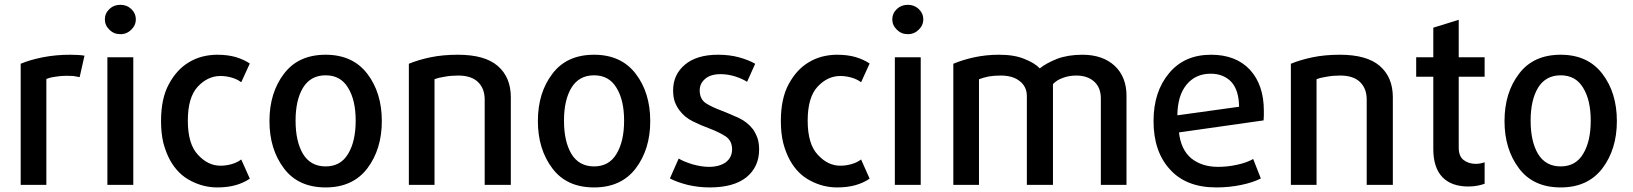

<svg xmlns="http://www.w3.org/2000/svg" viewBox="-20 -781 6896 811"><path d="M336.9 -545.9Q325.2 -547.9 309.6 -548.8Q293.9 -549.8 276.4 -549.8Q215.8 -549.8 161.1 -539.1Q106.4 -528.3 67.4 -511.7Q67.4 -341.8 67.4 0Q94.7 0 175.8 0Q175.8 -111.3 175.8 -447.3Q191.4 -454.1 214.8 -457Q237.3 -460.9 260.7 -460.9Q276.4 -460.9 290 -460Q303.7 -458 316.4 -455.1Q323.2 -485.4 336.9 -545.9Z M553.7 -699.2Q553.7 -724.6 534.2 -743.2Q515.6 -760.7 488.3 -760.7Q460.9 -760.7 442.4 -743.2Q422.9 -724.6 422.9 -699.2Q422.9 -673.8 442.4 -655.3Q460.9 -636.7 488.3 -636.7Q491.2 -636.7 494.1 -636.7Q517.6 -638.7 534.2 -655.3Q553.7 -673.8 553.7 -699.2ZM543 0Q543 -134.8 543 -539.1Q529.3 -539.1 488.3 -539.1Q474.6 -539.1 433.6 -539.1Q433.6 -404.3 433.6 0Q460.9 0 543 0Z M1035.2 -26.4Q1026.4 -45.9 999 -107.4Q982.4 -94.7 959 -87.9Q935.5 -81.1 911.1 -81.1Q858.4 -81.1 816.4 -127Q773.4 -171.9 773.4 -271.5Q773.4 -370.1 815.4 -415Q857.4 -460 911.1 -460Q935.5 -460 959 -453.1Q982.4 -446.3 999 -433.6Q1011.7 -460 1035.2 -512.7Q1010.7 -529.3 975.6 -540Q941.4 -549.8 897.5 -549.8Q866.2 -549.8 835 -542Q804.7 -534.2 777.3 -517.6Q726.6 -487.3 693.4 -425.8Q660.2 -365.2 660.2 -269.5Q660.2 -218.8 669.9 -177.7Q680.7 -136.7 698.2 -104.5Q731.4 -44.9 785.2 -17.6Q838.9 10.7 897.5 10.7Q941.4 10.7 975.6 1Q1009.8 -8.8 1035.2 -26.4Z M1592.8 -269.5Q1592.8 -389.6 1531.2 -469.7Q1469.7 -549.8 1355.5 -549.8Q1240.2 -549.8 1179.7 -469.7Q1118.2 -389.6 1118.2 -269.5Q1118.2 -150.4 1179.7 -69.3Q1240.2 10.7 1355.5 10.7Q1469.7 10.7 1531.2 -69.3Q1592.8 -150.4 1592.8 -269.5ZM1482.4 -271.5Q1482.4 -183.6 1450.2 -130.9Q1418.9 -78.1 1355.5 -78.1Q1292 -78.1 1259.8 -130.9Q1228.5 -183.6 1228.5 -271.5Q1228.5 -358.4 1259.8 -410.2Q1292 -462.9 1355.5 -462.9Q1418.9 -462.9 1450.2 -410.2Q1482.4 -358.4 1482.4 -271.5Z M2137.7 0Q2137.7 -92.8 2137.7 -370.1Q2137.7 -455.1 2082 -502.9Q2027.3 -549.8 1914.1 -549.8Q1850.6 -549.8 1798.8 -539.1Q1747.1 -528.3 1707 -511.7Q1707 -341.8 1707 0Q1734.4 0 1815.4 0Q1815.4 -111.3 1815.4 -446.3Q1832 -453.1 1858.4 -457Q1884.8 -461.9 1915 -461.9Q1970.7 -461.9 1999 -434.6Q2027.3 -407.2 2027.3 -360.4Q2027.3 -240.2 2027.3 0Q2054.7 0 2137.7 0Z M2726.6 -269.5Q2726.6 -389.6 2665 -469.7Q2603.5 -549.8 2489.3 -549.8Q2374 -549.8 2313.5 -469.7Q2252 -389.6 2252 -269.5Q2252 -150.4 2313.5 -69.3Q2374 10.7 2489.3 10.7Q2603.5 10.7 2665 -69.3Q2726.6 -150.4 2726.6 -269.5ZM2616.2 -271.5Q2616.2 -183.6 2584 -130.9Q2552.7 -78.1 2489.3 -78.1Q2425.8 -78.1 2393.6 -130.9Q2362.3 -183.6 2362.3 -271.5Q2362.3 -358.4 2393.6 -410.2Q2425.8 -462.9 2489.3 -462.9Q2552.7 -462.9 2584 -410.2Q2616.2 -358.4 2616.2 -271.5Z M3186.5 -149.4Q3186.5 -176.8 3179.7 -197.3Q3171.9 -218.8 3160.2 -235.4Q3136.7 -265.6 3101.6 -282.2Q3065.4 -298.8 3028.3 -313.5Q2988.3 -328.1 2961.9 -344.7Q2935.5 -362.3 2935.5 -399.4Q2935.5 -428.7 2959 -448.2Q2981.4 -467.8 3024.4 -467.8Q3053.7 -467.8 3085.9 -458Q3117.2 -447.3 3135.7 -435.5Q3146.5 -460.9 3169.9 -511.7Q3140.6 -528.3 3100.6 -539.1Q3061.5 -549.8 3012.7 -549.8Q2922.9 -549.8 2873 -507.8Q2823.2 -465.8 2823.2 -399.4Q2823.2 -372.1 2830.1 -351.6Q2837.9 -331.1 2849.6 -315.4Q2872.1 -285.2 2906.2 -268.6Q2941.4 -251 2976.6 -238.3Q3017.6 -222.7 3044.9 -205.1Q3072.3 -186.5 3072.3 -150.4Q3072.3 -116.2 3045.9 -95.7Q3018.6 -76.2 2974.6 -76.2Q2943.4 -76.2 2905.3 -86.9Q2867.2 -98.6 2846.7 -111.3Q2834 -83 2809.6 -27.3Q2838.9 -11.7 2884.8 0Q2930.7 10.7 2977.5 10.7Q3079.1 10.7 3132.8 -32.2Q3186.5 -76.2 3186.5 -149.4Z M3653.3 -26.4Q3644.5 -45.9 3617.2 -107.4Q3600.6 -94.7 3577.1 -87.9Q3553.7 -81.1 3529.3 -81.1Q3476.6 -81.1 3434.6 -127Q3391.6 -171.9 3391.6 -271.5Q3391.6 -370.1 3433.6 -415Q3475.6 -460 3529.3 -460Q3553.7 -460 3577.1 -453.1Q3600.6 -446.3 3617.2 -433.6Q3629.9 -460 3653.3 -512.7Q3628.9 -529.3 3593.8 -540Q3559.6 -549.8 3515.6 -549.8Q3484.4 -549.8 3453.1 -542Q3422.9 -534.2 3395.5 -517.6Q3344.7 -487.3 3311.5 -425.8Q3278.3 -365.2 3278.3 -269.5Q3278.3 -218.8 3288.1 -177.7Q3298.8 -136.7 3316.4 -104.5Q3349.6 -44.9 3403.3 -17.6Q3457 10.7 3515.6 10.7Q3559.6 10.7 3593.8 1Q3627.9 -8.8 3653.3 -26.4Z M3879.9 -699.2Q3879.9 -724.6 3860.4 -743.2Q3841.8 -760.7 3814.5 -760.7Q3787.1 -760.7 3768.6 -743.2Q3749 -724.6 3749 -699.2Q3749 -673.8 3768.6 -655.3Q3787.1 -636.7 3814.5 -636.7Q3817.4 -636.7 3820.3 -636.7Q3843.8 -638.7 3860.4 -655.3Q3879.9 -673.8 3879.9 -699.2ZM3869.1 0Q3869.1 -134.8 3869.1 -539.1Q3855.5 -539.1 3814.5 -539.1Q3800.8 -539.1 3759.8 -539.1Q3759.8 -404.3 3759.8 0Q3787.1 0 3869.1 0Z M4738.3 0Q4738.3 -93.8 4738.3 -376Q4738.3 -456.1 4688.5 -502.9Q4637.7 -549.8 4551.8 -549.8Q4491.2 -549.8 4444.3 -532.2Q4398.4 -513.7 4372.1 -492.2Q4349.6 -515.6 4306.6 -532.2Q4264.6 -549.8 4200.2 -549.8Q4145.5 -549.8 4095.7 -539.1Q4045.9 -528.3 4006.8 -511.7Q4006.8 -341.8 4006.8 0Q4034.2 0 4115.2 0Q4115.2 -111.3 4115.2 -446.3Q4132.8 -453.1 4156.2 -458Q4179.7 -461.9 4207 -461.9Q4257.8 -461.9 4287.1 -438.5Q4317.4 -415 4317.4 -375Q4317.4 -250 4317.4 0Q4344.7 0 4427.7 0Q4427.7 -106.4 4427.7 -425.8Q4444.3 -443.4 4469.7 -452.1Q4495.1 -461.9 4526.4 -461.9Q4573.2 -461.9 4601.6 -436.5Q4629.9 -411.1 4629.9 -365.2Q4629.9 -243.2 4629.9 0Q4656.2 0 4738.3 0Z M5318.4 -313.5Q5318.4 -421.9 5259.8 -486.3Q5200.2 -549.8 5095.7 -549.8Q4982.4 -549.8 4918 -471.7Q4852.5 -393.6 4852.5 -269.5Q4852.5 -140.6 4921.9 -65.4Q4990.2 10.7 5117.2 10.7Q5172.9 10.7 5223.6 0Q5274.4 -10.7 5305.7 -27.3Q5294.9 -54.7 5273.4 -109.4Q5246.1 -93.8 5205.1 -85Q5165 -76.2 5125 -76.2Q5056.6 -76.2 5011.7 -112.3Q4967.8 -149.4 4960 -221.7Q5079.1 -238.3 5317.4 -272.5Q5318.4 -282.2 5318.4 -293Q5318.4 -303.7 5318.4 -313.5ZM5213.9 -330.1Q5148.4 -321.3 4953.1 -293.9Q4954.1 -377.9 4992.2 -423.8Q5030.3 -469.7 5093.8 -469.7Q5147.5 -469.7 5180.7 -435.5Q5212.9 -400.4 5213.9 -330.1Z M5863.3 0Q5863.3 -92.8 5863.3 -370.1Q5863.3 -455.1 5807.6 -502.9Q5752.9 -549.8 5639.6 -549.8Q5576.2 -549.8 5524.4 -539.1Q5472.7 -528.3 5432.6 -511.7Q5432.6 -341.8 5432.6 0Q5460 0 5541 0Q5541 -111.3 5541 -446.3Q5557.6 -453.1 5584 -457Q5610.4 -461.9 5640.6 -461.9Q5696.3 -461.9 5724.6 -434.6Q5752.9 -407.2 5752.9 -360.4Q5752.9 -240.2 5752.9 0Q5780.3 0 5863.3 0Z M6251 -4.9Q6251 -27.3 6251 -95.7Q6244.1 -92.8 6233.4 -90.8Q6223.6 -88.9 6213.9 -88.9Q6183.6 -88.9 6163.1 -104.5Q6141.6 -120.1 6141.6 -157.2Q6141.6 -256.8 6141.6 -457Q6168.9 -457 6251 -457Q6251 -477.5 6251 -539.1Q6223.6 -539.1 6141.6 -539.1Q6141.6 -578.1 6141.6 -697.3Q6115.2 -688.5 6034.2 -664.1Q6034.2 -632.8 6034.2 -539.1Q6016.6 -539.1 5961.9 -539.1Q5961.9 -518.6 5961.9 -457Q5979.5 -457 6034.2 -457Q6034.2 -380.9 6034.2 -151.4Q6034.2 -72.3 6073.2 -32.2Q6111.3 6.8 6182.6 6.8Q6204.1 6.8 6222.7 2.9Q6241.2 -1 6251 -4.9Z M6809.6 -269.5Q6809.6 -389.6 6748 -469.7Q6686.5 -549.8 6572.3 -549.8Q6457 -549.8 6396.5 -469.7Q6335 -389.6 6335 -269.5Q6335 -150.4 6396.5 -69.3Q6457 10.7 6572.3 10.7Q6686.5 10.7 6748 -69.3Q6809.6 -150.4 6809.6 -269.5ZM6699.2 -271.5Q6699.2 -183.6 6667 -130.9Q6635.7 -78.1 6572.3 -78.1Q6508.8 -78.1 6476.6 -130.9Q6445.3 -183.6 6445.3 -271.5Q6445.3 -358.4 6476.6 -410.2Q6508.8 -462.9 6572.3 -462.9Q6635.7 -462.9 6667 -410.2Q6699.2 -358.4 6699.2 -271.5Z"/></svg>

Font: DaxlinePro-Medium
Style: Medium
Weight: 400
Designer: Hans Reichel
Version: Version 7.502; 2006